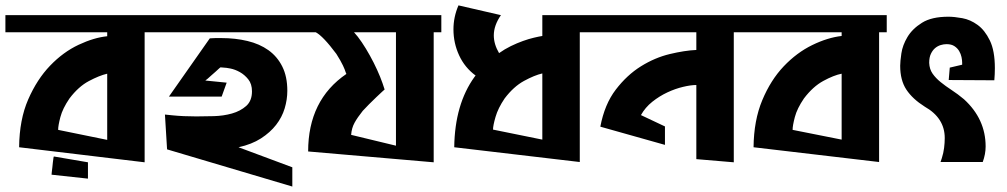

<svg xmlns="http://www.w3.org/2000/svg" viewBox="-21 -600 3730 711"><path d="M544.9 -480.5H514.6V1L49.8 -54.7Q50.8 -157.2 83.5 -231.9Q116.2 -306.6 164.6 -356.9Q212.9 -407.2 270 -434.1Q327.1 -460.9 376 -465.8V-480.5H-1V-543.9H544.9ZM376 -82V-327.1Q346.7 -320.3 308.1 -299.8Q269.5 -279.3 236.3 -235.4Q210.9 -198.2 202.6 -166.5Q194.3 -134.8 194.3 -119.1ZM304.7 1V61.5L169.9 46.9L170.9 36.1Q171.9 29.3 172.9 19.5Q173.8 9.8 174.8 1Q175.8 -7.8 176.8 -14.2Q177.7 -20.5 178.7 -20.5Z M1061.5 19.5V90.8L597.7 -46.9L589.8 -175.8L618.2 -172.9Q637.7 -170.9 660.2 -169.9Q682.6 -168.9 706.1 -168.9Q735.4 -168.9 771 -169.9Q806.6 -170.9 837.9 -179.7Q869.1 -188.5 890.6 -207.5Q912.1 -226.6 912.1 -261.7Q912.1 -289.1 898.4 -306.2Q884.8 -323.2 867.2 -333Q849.6 -342.8 832.5 -346.2Q815.4 -349.6 807.6 -349.6L795.9 -350.6Q794.9 -350.6 790 -346.2Q785.2 -341.8 777.8 -335Q770.5 -328.1 762.2 -321.3Q753.9 -314.5 748 -308.6L739.3 -301.8L818.4 -293.9L799.8 -242.2H604.5L755.9 -458L776.4 -459H798.8Q850.6 -459 895.5 -448.2Q940.4 -437.5 973.1 -414.1Q1005.9 -390.6 1024.4 -353.5Q1043 -316.4 1043 -263.7Q1043 -231.4 1033.2 -198.7Q1023.4 -166 1001.5 -137.7Q979.5 -109.4 945.3 -87.4Q911.1 -65.4 862.3 -54.7ZM1069.3 -543.9V-480.5H540V-543.9Z M1613.3 -480.5H1585V1L1120.1 -39.1Q1120.1 -229.5 1261.7 -326.2L1258.8 -333Q1256.8 -340.8 1249 -357.4Q1241.2 -374 1224.6 -400.4Q1175.8 -465.8 1148.4 -480.5H1067.4V-543.9H1613.3ZM1445.3 -60.5V-480.5H1290Q1303.7 -465.8 1318.8 -443.4Q1334 -420.9 1348.6 -394.5Q1363.3 -368.2 1375.5 -341.3Q1387.7 -314.5 1395.5 -292L1403.3 -268.6Q1403.3 -268.6 1394 -260.3Q1384.8 -252 1372.1 -239.7Q1359.4 -227.5 1345.7 -213.9Q1332 -200.2 1322.3 -189.5Q1302.7 -165 1292 -145.5Q1281.2 -126 1279.3 -100.6Z M1987.3 -83V-328.1Q1958 -321.3 1919.4 -300.3Q1880.9 -279.3 1847.7 -235.4Q1823.2 -199.2 1814 -167Q1804.7 -134.8 1804.7 -120.1ZM1827.1 -403.3Q1847.7 -418 1870.6 -429.2Q1893.6 -440.4 1915.5 -448.2Q1937.5 -456.1 1956.1 -460.4Q1974.6 -464.8 1987.3 -466.8V-543.9H2153.3V-480.5H2126V0L1661.1 -54.7Q1663.1 -213.9 1736.3 -315.4L1740.2 -320.3Q1700.2 -349.6 1679.2 -395Q1658.2 -440.4 1658.2 -491.2Q1658.2 -537.1 1676.8 -580.1L1834 -543.9Q1807.6 -505.9 1807.6 -468.8Q1807.6 -436.5 1827.1 -403.3Z M2150.4 -480.5V-543.9H2724.6V-480.5H2696.3V1L2557.6 -10.7V-285.2Q2537.1 -285.2 2508.3 -278.3Q2479.5 -271.5 2450.2 -257.8Q2420.9 -244.1 2394.5 -223.1Q2368.2 -202.1 2352.5 -173.8L2441.4 -131.8V-63.5L2202.1 -130.9Q2217.8 -213.9 2259.3 -268.1Q2300.8 -322.3 2352.5 -354.5Q2404.3 -386.7 2459.5 -399.9Q2514.6 -413.1 2557.6 -415V-480.5Z M3262.7 -480.5H3234.4V0L2769.5 -54.7Q2770.5 -154.3 2801.8 -229Q2833 -303.7 2881.3 -354.5Q2929.7 -405.3 2986.8 -433.1Q3043.9 -460.9 3095.7 -466.8V-480.5H2720.7V-543.9H3262.7ZM3095.7 -83V-327.1Q3066.4 -321.3 3027.8 -300.3Q2989.3 -279.3 2956.1 -235.4Q2930.7 -198.2 2922.4 -166.5Q2914.1 -134.8 2914.1 -119.1Z M3618.2 0H3461.9L3466.8 -14.6Q3472.7 -33.2 3475.1 -52.2Q3477.5 -71.3 3477.5 -88.9Q3477.5 -163.1 3403.3 -205.1Q3358.4 -233.4 3335.4 -268.1Q3312.5 -302.7 3312.5 -356.4Q3312.5 -372.1 3316.9 -402.3Q3321.3 -432.6 3339.4 -462.9Q3357.4 -493.2 3393.1 -515.6Q3428.7 -538.1 3491.2 -538.1Q3512.7 -538.1 3542.5 -532.7Q3572.3 -527.3 3599.1 -507.8Q3626 -488.3 3644.5 -450.2Q3663.1 -412.1 3663.1 -347.7Q3663.1 -336.9 3662.6 -325.2Q3662.1 -313.5 3661.1 -302.7L3492.2 -303.7L3496.1 -349.6L3542 -360.4V-368.2Q3542 -377 3539.6 -388.7Q3537.1 -400.4 3530.8 -411.1Q3524.4 -421.9 3513.2 -429.2Q3502 -436.5 3484.4 -436.5Q3473.6 -436.5 3462.4 -433.1Q3451.2 -429.7 3441.9 -421.9Q3432.6 -414.1 3426.3 -400.9Q3419.9 -387.7 3419.9 -367.2Q3420.9 -343.8 3432.6 -327.1Q3444.3 -310.5 3462.4 -295.9Q3480.5 -281.2 3502.9 -266.6Q3525.4 -252 3548.8 -232.4Q3628.9 -159.2 3628.9 -57.6Q3628.9 -29.3 3618.2 0Z"/></svg>

Font: Shorif Bongobondhu ANSI V2
Style: Regular
Weight: 400
Designer: Shorif Uddin Shishir, Shorif art & Design, e-mail : shorifart@gmail.com, facebook : Shorif2001
Foundry: Lipighor Font Foundry
Version: Designed By Shorif Uddin Shishir | Build By Niladri Shekhar 